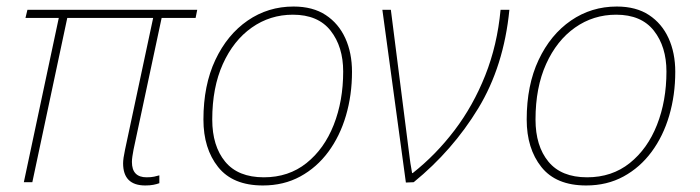

<svg xmlns="http://www.w3.org/2000/svg" viewBox="-20 -558 2143 588"><path d="M425 10Q357 10 357 -58Q357 -72 363 -100L449 -503H186L79 0H53L160 -503H58L64 -528H584L579 -503H475L389 -100Q387 -89 385.5 -79.5Q384 -70 384 -62Q384 -15 429 -15Q443 -15 452 -17Q461 -19 468 -21V3Q460 6 449.5 8Q439 10 425 10Z M785 10Q693 10 648 -46.5Q603 -103 603 -192Q603 -297 639.5 -374.5Q676 -452 738.5 -495Q801 -538 879 -538Q938 -538 977.5 -512Q1017 -486 1037.5 -441Q1058 -396 1058 -338Q1058 -267 1039.5 -204Q1021 -141 985.5 -93Q950 -45 899.5 -17.5Q849 10 785 10ZM788 -15Q864 -15 918.5 -58.5Q973 -102 1002 -175.5Q1031 -249 1031 -339Q1031 -415 992.5 -464Q954 -513 877 -513Q807 -513 751 -473.5Q695 -434 662.5 -362Q630 -290 630 -192Q630 -111 669.5 -63Q709 -15 788 -15Z M1223 1 1151 -528H1177L1235 -72Q1237 -56 1239 -46Q1241 -36 1242 -28H1244Q1315 -84 1372 -159Q1429 -234 1466 -327Q1503 -420 1513 -528H1540Q1523 -355 1444.5 -226Q1366 -97 1247 0Z M1775 10Q1683 10 1638 -46.5Q1593 -103 1593 -192Q1593 -297 1629.5 -374.5Q1666 -452 1728.5 -495Q1791 -538 1869 -538Q1928 -538 1967.5 -512Q2007 -486 2027.5 -441Q2048 -396 2048 -338Q2048 -267 2029.5 -204Q2011 -141 1975.5 -93Q1940 -45 1889.5 -17.5Q1839 10 1775 10ZM1778 -15Q1854 -15 1908.5 -58.5Q1963 -102 1992 -175.5Q2021 -249 2021 -339Q2021 -415 1982.5 -464Q1944 -513 1867 -513Q1797 -513 1741 -473.5Q1685 -434 1652.5 -362Q1620 -290 1620 -192Q1620 -111 1659.5 -63Q1699 -15 1778 -15Z"/></svg>

Font: Noto Sans Thin
Style: Italic
Weight: 100
Italic angle: -12°
Designer: Monotype Design Team
Foundry: Monotype Imaging Inc.
Version: Version 2.013; ttfautohint (v1.8.4.7-5d5b)